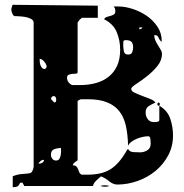

<svg xmlns="http://www.w3.org/2000/svg" viewBox="-20 -767 767 799"><path d="M643 -327Q677 -307 688.5 -273Q700 -239 700 -203Q700 -158 680 -120.5Q660 -83 627.5 -56Q595 -29 553 -14Q511 1 468 1Q451 1 434 -13Q417 -27 400 -33Q394 -28 381.5 -16.5Q369 -5 367 7H80Q80 5 77.5 0Q75 -5 73 -7H70Q64 -7 62.5 -4Q61 -1 59 2.5Q57 6 52 9Q47 12 33 12V-33Q33 -34 41 -36.5Q49 -39 53 -40Q56 -41 63.5 -42Q71 -43 80 -43.5Q89 -44 96.5 -45Q104 -46 107 -47Q113 -50 116.5 -59.5Q120 -69 120 -73V-673Q120 -683 108 -689Q96 -695 81.5 -697Q67 -699 54 -699.5Q41 -700 40 -700Q34 -703 30.5 -712.5Q27 -722 27 -727Q27 -731 29.5 -739Q32 -747 33 -747L427 -743H387V-693H320Q319 -691 318 -690Q315 -687 313 -687Q311 -684 307 -679Q303 -674 303 -673V-467Q303 -461 296 -460.5Q289 -460 281 -459.5Q273 -459 266 -456Q259 -453 259 -444Q259 -423 280 -413H313Q349 -413 379.5 -421.5Q410 -430 432.5 -448Q455 -466 467.5 -493.5Q480 -521 480 -560Q480 -600 465.5 -634Q451 -668 413 -687Q417 -694 424.5 -696.5Q432 -699 440 -701Q448 -703 454 -707Q460 -711 460 -720Q460 -726 459 -730Q458 -734 453 -740H473Q501 -740 533 -729.5Q565 -719 591.5 -700.5Q618 -682 635.5 -655.5Q653 -629 653 -597V-593Q646 -598 643.5 -603Q641 -608 639 -612Q637 -616 634 -618.5Q631 -621 622 -621Q622 -609 627 -598Q632 -587 638 -577.5Q644 -568 649 -559.5Q654 -551 654 -544Q654 -515 634 -491Q614 -467 590 -448.5Q566 -430 546 -417Q526 -404 526 -397Q526 -388 539.5 -381.5Q553 -375 570.5 -368.5Q588 -362 604.5 -355.5Q621 -349 627 -340Q612 -334 599 -325.5Q586 -317 586 -299Q586 -283 595 -271Q604 -259 620 -259Q620 -259 624 -259Q628 -259 632 -259.5Q636 -260 639.5 -262Q643 -264 643 -267ZM560 -653V-645Q568 -645 573 -653ZM534 -570Q534 -585 527.5 -592.5Q521 -600 503 -600Q493 -600 493 -591.5Q493 -583 493 -577Q493 -567 495.5 -553.5Q498 -540 513 -540Q527 -540 530.5 -550.5Q534 -561 534 -570ZM174 -490Q174 -498 164.5 -510Q155 -522 145 -522Q145 -516 145.5 -509Q146 -502 148.5 -495.5Q151 -489 155 -484.5Q159 -480 167 -480Q168 -481 170 -482Q173 -485 173 -487Q174 -487 174 -490ZM193 -353Q195 -352 200 -346.5Q205 -341 207 -340Q212 -342 213 -345.5Q214 -349 214 -353Q214 -358 211.5 -362.5Q209 -367 203 -367H200Q196 -364 193 -360ZM343 -40Q405 -40 441 -63.5Q477 -87 507 -140Q508 -144 513 -147Q519 -135 535.5 -134Q552 -133 563 -133Q579 -133 593 -141.5Q607 -150 607 -169Q607 -175 606 -187.5Q605 -200 597 -200Q588 -200 575.5 -197.5Q563 -195 550.5 -190Q538 -185 527.5 -177.5Q517 -170 513 -160Q512 -206 504 -242.5Q496 -279 477 -303.5Q458 -328 426 -341Q394 -354 346 -354Q340 -354 327.5 -354Q315 -354 313 -353L303 -347V-100Q302 -100 292.5 -92.5Q283 -85 283 -79Q293 -79 297.5 -74.5Q302 -70 304.5 -64Q307 -58 309.5 -51Q312 -44 320 -40ZM640 -327Q635 -327 635 -333.5Q635 -340 640 -340Q645 -340 645 -333.5Q645 -327 640 -327ZM234 -151Q219 -151 205.5 -146Q192 -141 192 -123Q192 -114 197.5 -106.5Q203 -99 213 -99Q222 -99 226 -104.5Q230 -110 232 -118.5Q234 -127 234 -136Q234 -145 234 -151ZM163 -102Q155 -102 150 -98Q145 -94 140 -87Q141 -86 143 -86Q150 -86 156.5 -90Q163 -94 163 -102ZM433 7Q430 10 417 10Q404 10 400 7Q398 6 404 5Q410 4 416.5 4Q423 4 428.5 5Q434 6 433 7Z"/></svg>

Font: Genkaimincho
Style: Regular
Weight: 800
Designer: Dr. Ken Lunde (project architect, glyph set definition & overall production); Masataka HATTORI \u670D \u90E8 \u6B63 \u8C
Foundry: Adobe Systems Incorporated
Version: Version 1.00